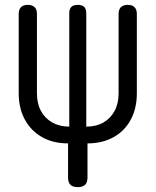

<svg xmlns="http://www.w3.org/2000/svg" viewBox="-20 -760 640 790"><path d="M300 10Q280 10 270 0.5Q260 -9 260 -30V-170Q199 -170 153.5 -195.5Q108 -221 82.5 -267.5Q57 -314 57 -376V-703Q57 -721 66.5 -730.5Q76 -740 94 -740Q113 -740 122.5 -730.5Q132 -721 132 -703V-376Q132 -334 148.5 -303.5Q165 -273 195 -256Q225 -239 265 -239V-705Q265 -723 273.5 -731.5Q282 -740 300 -740Q318 -740 326.5 -731.5Q335 -723 335 -705V-239Q376 -239 405.5 -256Q435 -273 451.5 -303.5Q468 -334 468 -376V-703Q468 -721 477.5 -730.5Q487 -740 506 -740Q524 -740 533.5 -730.5Q543 -721 543 -703V-376Q543 -314 518 -267.5Q493 -221 447 -195.5Q401 -170 340 -170V-30Q340 -9 330 0.5Q320 10 300 10Z"/></svg>

Font: Maple Mono NL Light
Style: Regular
Weight: 300
Monospace: yes
Designer: subframe7536
Version: Version 7.000